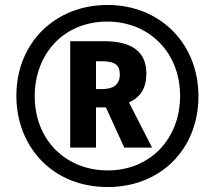

<svg xmlns="http://www.w3.org/2000/svg" viewBox="-20 -744 867 774"><path d="M414 10C628 10 780 -143 780 -356C780 -568 626 -724 413 -724C204 -724 46 -573 46 -358C46 -153 191 10 414 10ZM414 -57C246 -57 120 -179 120 -356C120 -528 238 -657 412 -657C581 -657 706 -533 706 -357C706 -186 587 -57 414 -57ZM263 -149H367V-311H407L481 -149H593L500 -331C546 -352 570 -388 570 -448C570 -534 514 -578 398 -578H263ZM393 -385H367V-497H393C442 -497 463 -482 463 -444C463 -403 437 -385 393 -385Z"/></svg>

Font: Noto Sans Hebrew Condensed
Style: Bold
Weight: 700
Width: 3
Designer: Monotype Design Team
Foundry: Monotype Imaging Inc.
Version: Version 2.004